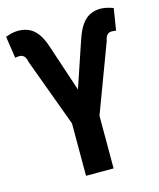

<svg xmlns="http://www.w3.org/2000/svg" viewBox="-109 -801 730 880"><g transform="rotate(-15 255.5 -361.5)"><path d="M320.3 -341.3V0H189.5V-341.3ZM243.2 -353.5 329.6 -609.4Q343.3 -650.4 360.4 -675Q377.4 -699.7 399.9 -711.2Q422.4 -722.7 450.2 -722.7Q466.8 -722.7 481.9 -719Q497.1 -715.3 511.2 -710L494.6 -606.4Q493.7 -607.4 485.6 -608.2Q477.5 -608.9 473.6 -608.9Q464.8 -608.9 458.3 -605Q451.7 -601.1 447.5 -593Q443.4 -585 441.4 -573.2L314.5 -234.4H231ZM182.6 -612.8 270 -349.6 279.8 -234.4H194.8L69.8 -573.2Q67.9 -585.9 63.2 -593.8Q58.6 -601.6 52 -605.2Q45.4 -608.9 36.6 -608.9Q32.7 -608.9 24.9 -608.2Q17.1 -607.4 16.1 -606.4L0.5 -710Q14.2 -715.3 28.8 -719Q43.5 -722.7 60.5 -722.7Q86.9 -722.7 109.4 -713.1Q131.8 -703.6 150.1 -679.9Q168.5 -656.2 182.6 -612.8Z"/></g></svg>

Font: Roboto Condensed SemiBold
Style: Regular
Weight: 600
Designer: Christian Robertson
Foundry: Google
Version: Version 3.008; 2023